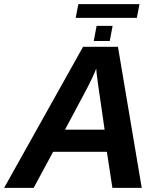

<svg xmlns="http://www.w3.org/2000/svg" viewBox="-41 -916 783 936"><path d="M650 0H507L480 -176H218L123 0H-21L364 -688H534ZM428 -582Q418 -552 380 -479L276 -284H469L437 -505Q428 -571 428 -582ZM508 -790 494 -716H416L430 -790ZM328 -829 341 -896H639L626 -829Z"/></svg>

Font: Libra Sans
Style: Bold Italic
Weight: 700
Italic angle: -12°
Foundry: Context Ltd
Version: Version 1.002